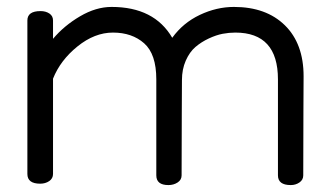

<svg xmlns="http://www.w3.org/2000/svg" viewBox="-20 -530 950 554"><path d="M59 -28V-471Q59 -498 97 -498Q112 -498 122.5 -491Q133 -484 133 -471V-418Q165 -456 211 -483Q257 -510 302 -510Q425 -510 477 -421Q508 -464 556.5 -487Q605 -510 655 -510Q748 -510 802 -457Q856 -404 856 -310Q856 -301 855.5 -211.5Q855 -122 855 -24Q855 -11 844 -3.5Q833 4 819 4Q782 4 782 -24V-301Q782 -436 659 -436Q641 -436 622.5 -432.5Q604 -429 582.5 -419Q561 -409 544 -394.5Q527 -380 516 -355Q505 -330 505 -299Q505 -260 504.5 -200Q504 -140 504 -24Q504 -11 492.5 -3.5Q481 4 466 4Q431 4 431 -24V-301Q431 -374 396 -405Q361 -436 306 -436Q253 -436 203.5 -396Q154 -356 133 -303V-28Q133 -15 122 -7.5Q111 0 96 0Q59 0 59 -28Z"/></svg>

Font: Happy Monkey
Style: Regular
Weight: 400
Version: Version 1.001